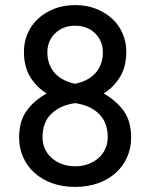

<svg xmlns="http://www.w3.org/2000/svg" viewBox="-20 -727 590 754"><path d="M275 7Q224 7 183.5 -8Q143 -23 114.5 -49Q86 -75 70.5 -110.5Q55 -146 55 -187Q55 -250 83.5 -290.5Q112 -331 163 -360Q125 -383 99.5 -423.5Q74 -464 74 -524Q74 -562 88.5 -595.5Q103 -629 129.5 -653.5Q156 -678 193 -692.5Q230 -707 275 -707Q320 -707 357 -692.5Q394 -678 420.5 -653.5Q447 -629 461.5 -595.5Q476 -562 476 -524Q476 -464 450.5 -423.5Q425 -383 387 -360Q438 -331 466.5 -290.5Q495 -250 495 -187Q495 -146 479.5 -110.5Q464 -75 435.5 -49Q407 -23 366.5 -8Q326 7 275 7ZM275 -74Q304 -74 327.5 -83Q351 -92 368 -107.5Q385 -123 394 -143.5Q403 -164 403 -188Q403 -247 368 -280.5Q333 -314 275 -322Q217 -314 182 -280.5Q147 -247 147 -188Q147 -164 156 -143.5Q165 -123 182 -107.5Q199 -92 222.5 -83Q246 -74 275 -74ZM275 -626Q227 -626 196.5 -596Q166 -566 166 -522Q166 -494 175 -472.5Q184 -451 199 -436Q214 -421 234 -411.5Q254 -402 275 -398Q296 -402 316 -411.5Q336 -421 351 -436Q366 -451 375 -472.5Q384 -494 384 -522Q384 -566 353.5 -596Q323 -626 275 -626Z"/></svg>

Font: Golos UI
Style: Regular
Weight: 400
Designer: A.Korolkova, Vitaly Kuzmin
Foundry: ParaType Ltd
Version: Version 2.000